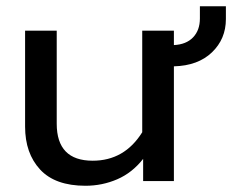

<svg xmlns="http://www.w3.org/2000/svg" viewBox="-20 -578 758 613"><path d="M252.9 15.1Q156.2 15.1 108.2 -36.6Q60.1 -88.4 60.1 -173.8V-480H161.1V-183.1Q161.1 -64.9 275.9 -64.9Q377.4 -64.9 434.1 -155.8V-480H535.2V-434.1Q574.7 -436 596.4 -458.7Q618.2 -481.4 618.2 -519V-558.1H701.2V-517.1Q701.2 -453.6 656.7 -410.9Q612.3 -368.2 535.2 -366.2V0H437V-70.8Q402.3 -26.4 354.2 -5.6Q306.2 15.1 252.9 15.1Z"/></svg>

Font: Prompt
Style: Regular
Weight: 400
Designer: Katatrad Team
Foundry: CadsonDemak
Version: Version 1.000;PS 001.000;hotconv 1.0.88;makeotf.lib2.5.64775